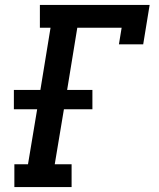

<svg xmlns="http://www.w3.org/2000/svg" viewBox="-20 -755 640 775"><path d="M38 0V-92H93L130 -314H36V-392H143L184 -643H141V-735H584L558 -576H460L471 -643H292L251 -392H353V-314H238L201 -92H269V0Z"/></svg>

Font: Iosevka Etoile SmBdObl
Style: Regular
Weight: 600
Italic angle: -9°
Designer: Belleve Invis
Foundry: Belleve Invis
Version: Version 15.5.2; ttfautohint (v1.8.4)